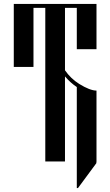

<svg xmlns="http://www.w3.org/2000/svg" viewBox="-20 -820 560 975"><path d="M470 0 469 9 376 135H370V0V-378Q337 -400 310 -432V0H210V-780H150V-480H50V-800H470V-570H370V-780H310V-463Q339 -421 382 -394Q437 -360 470 -360Z"/></svg>

Font: Oglavie Unicode
Style: Normal
Weight: 400
Version: Version 1.1